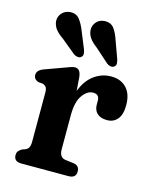

<svg xmlns="http://www.w3.org/2000/svg" viewBox="-110 -795 697 869"><g transform="rotate(15 239.0 -360.5)"><path d="M226.5 -445 231 -382Q250.5 -433.5 286.5 -459.8Q322.5 -486 366 -486Q411.5 -486 438 -457.8Q464.5 -429.5 464.5 -378Q464.5 -333.5 446.2 -311.8Q428 -290 397.5 -290Q367 -290 351 -305Q335 -320 335 -346V-364Q335 -394 306 -394Q278.5 -394 256.2 -362.8Q234 -331.5 234 -270V-109.5Q234 -71.5 262.5 -67.5L301.5 -62.5Q330 -59 330 -30.5Q330 0 295 0H74Q39 0 39 -30.5Q39 -42 44.8 -49.2Q50.5 -56.5 61.5 -62.5L76 -67.5Q85.5 -71.5 90.8 -80.5Q96 -89.5 96 -109.5V-338Q96 -356 90.5 -363.2Q85 -370.5 75.5 -374L52.5 -376Q31 -384.5 31 -404Q31 -426 61.5 -437.5L147 -468.5Q163.5 -474.5 175.8 -479Q188 -483.5 196.5 -483.5Q209 -483.5 216.5 -474.8Q224 -466 226.5 -445ZM342.5 -647.5 371.5 -568Q374.5 -557 374.8 -548.2Q375 -539.5 367.5 -533.5Q360 -528 350.2 -529.5Q340.5 -531 332.5 -537.5L268 -595Q244.5 -612.5 233.2 -628.8Q222 -645 220.5 -665Q219.5 -686.5 234 -703Q248.5 -719.5 272.5 -720.5Q302 -721.5 317 -701Q332 -680.5 342.5 -647.5ZM182.5 -650.5 214.5 -572Q218 -561.5 218.8 -552.5Q219.5 -543.5 212.5 -537Q205.5 -531 195.8 -532Q186 -533 177 -539L111 -593.5Q87 -610 74.8 -625.2Q62.5 -640.5 59.5 -661Q57.5 -682.5 71.2 -699.5Q85 -716.5 108.5 -719Q137.5 -722 153.8 -702.5Q170 -683 182.5 -650.5Z"/></g></svg>

Font: Fraunces 9pt S100 SemiBold
Style: Regular
Weight: 600
Version: Version 1.000; ttfautohint (v1.8.3)